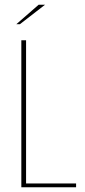

<svg xmlns="http://www.w3.org/2000/svg" viewBox="-20 -790 357 810"><path d="M70 -620H90V-16H301V0H70ZM49 -688 143 -770H170L64 -688Z"/></svg>

Font: Smooch Sans Thin
Style: Regular
Weight: 100
Designer: Robert E. Leuschke
Foundry: Robert E. Leuschke
Version: Version 1.010